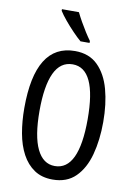

<svg xmlns="http://www.w3.org/2000/svg" viewBox="-102 -1007 753 1080"><g transform="rotate(10 275.0 -466.5)"><path d="M501 -358Q501 -255 478.5 -171.5Q456 -88 406.5 -39Q357 10 276 10Q214 10 171 -19Q128 -48 101 -98.5Q74 -149 62 -216Q50 -283 50 -359Q50 -724 276 -724Q357 -724 406.5 -675Q456 -626 478.5 -543.5Q501 -461 501 -358ZM137 -358Q137 -214 172.5 -140.5Q208 -67 275 -67Q412 -67 412 -358Q412 -648 276 -648Q206 -648 171.5 -574.5Q137 -501 137 -358ZM259 -943Q270 -920 285.5 -892.5Q301 -865 317.5 -839Q334 -813 348 -794V-783H296Q276 -800 249.5 -827.5Q223 -855 199 -884Q175 -913 162 -934V-943Z"/></g></svg>

Font: Noto Sans Tamil ExtraCondensed
Style: Regular
Weight: 400
Width: 2
Designer: Jelle Bosma - Monotype Design Team
Foundry: Monotype Imaging Inc.
Version: Version 2.004; ttfautohint (v1.8.4.7-5d5b)